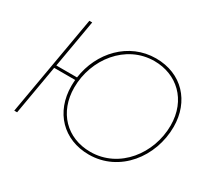

<svg xmlns="http://www.w3.org/2000/svg" viewBox="-138 -933 1268 1165"><g transform="rotate(30 495.5 -350.0)"><path d="M66 0H86L146 -346H293C292 -332 291 -318 291 -304C291 -120 413 5 590 5C805 5 953 -188 953 -398C953 -576 835 -705 654 -705C463 -705 321 -552 295 -365H150L208 -700H188ZM590 -14C425 -14 311 -131 311 -304C311 -502 453 -686 653 -686C809 -686 933 -576 933 -396C933 -200 793 -14 590 -14Z"/></g></svg>

Font: Fixel Display Thin
Style: Italic
Weight: 100
Italic angle: -10°
Designer: AlfaBravo + MacPaw
Foundry: Kyrylo Tkachov, Marchela Mozhyna, Serhii Makarenko, Maria Weinstein, Zakhar Kryvoshyya
Version: Version 1.210;Glyphs 3.2 (3217)